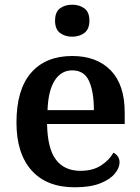

<svg xmlns="http://www.w3.org/2000/svg" viewBox="-20 -786 596 816"><path d="M298 10Q178 10 114 -62Q50 -134 50 -265Q50 -405 112 -476.5Q174 -548 287 -548Q391 -548 450.5 -487Q510 -426 510 -308V-259H180Q182 -154 218 -107Q254 -60 322 -60Q374 -60 409 -82.5Q444 -105 462 -137Q473 -132 480.5 -121.5Q488 -111 488 -96Q488 -72 467.5 -47.5Q447 -23 405 -6.5Q363 10 298 10ZM379 -318Q379 -396 358.5 -441.5Q338 -487 287 -487Q240 -487 212.5 -444Q185 -401 182 -318ZM287 -630Q256 -630 235 -646Q214 -662 214 -698Q214 -735 235 -750.5Q256 -766 287 -766Q317 -766 338.5 -750.5Q360 -735 360 -698Q360 -662 338.5 -646Q317 -630 287 -630Z"/></svg>

Font: Noto Serif Hentaigana SemiBold
Style: Regular
Weight: 600
Designer: Kazuhiro Yamada
Foundry: nipponia
Version: Version 1.000; ttfautohint (v1.8.4.7-5d5b)